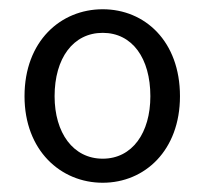

<svg xmlns="http://www.w3.org/2000/svg" viewBox="-20 -829 445 415"><path d="M202 -434C293 -434 369 -504 369 -621C369 -740 293 -809 202 -809C111 -809 33 -740 33 -621C33 -504 111 -434 202 -434ZM202 -486C138 -486 98 -542 98 -621C98 -703 138 -758 202 -758C266 -758 305 -703 305 -621C305 -542 266 -486 202 -486Z"/></svg>

Font: Genne Gothic Normal
Style: Regular
Weight: 350
Designer: Ryoko NISHIZUKA (kana & ideographs); Paul D. Hunt (Latin, Greek & Cyrillic); Wenlong ZHANG (bopomofo); Sandoll Communica
Foundry: Adobe Systems Incorporated
Version: Version 1.004;PS 1.004;hotconv 16.6.51;makeotf.lib2.5.65220